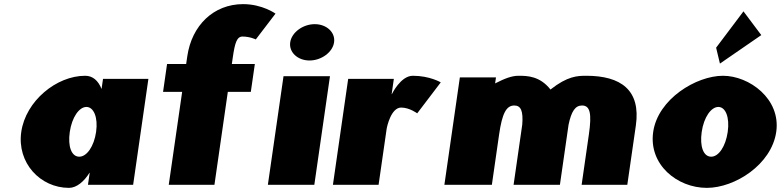

<svg xmlns="http://www.w3.org/2000/svg" viewBox="-20 -895 3784 930"><path d="M83 -256C61.4 -106 175.2 15 314.3 15C351.2 15 387.3 -16 413.4 -58H414.5L406.1 0H624.9L698.8 -513H479L471.9 -464C455.7 -505 428.9 -528 392.6 -528C253.5 -528 104.6 -406 83 -256ZM318 -256C328.3 -327 363.4 -377 398.7 -377C433.5 -377 455.7 -327 445.5 -256C435.4 -186 400.4 -136 364 -136C326 -136 307.9 -186 318 -256Z M881.7 -585H789.2L769.8 -450H862.3L797.4 0H1018.7L1083.5 -450H1194.9L1214.4 -585H1103L1107.6 -617C1117.8 -688 1127.4 -718 1154.8 -718C1191 -718 1219 -704 1219 -704L1314.5 -829C1314.5 -829 1251.1 -875 1157.4 -875C1014.8 -875 908.7 -772 887.1 -622Z M1277.5 0H1502.5L1578.3 -526H1353.3ZM1385.7 -690C1378.8 -642 1421.8 -602 1479.2 -602C1536.8 -602 1591.3 -642 1598.2 -690C1605.1 -738 1562.1 -778 1504.6 -778C1447.1 -778 1392.6 -738 1385.7 -690Z M1592.6 0H1813.8L1852.7 -270C1854.6 -283 1874.6 -374 1923.1 -374C1963.6 -374 2000.8 -346 2000.8 -346L2114.9 -496C2114.9 -496 2062 -528 1979.5 -528C1920.5 -528 1878.1 -439 1878.1 -439H1877.1L1887.7 -513H1666.5Z M2362.5 0 2397.6 -244C2412.2 -345 2432.1 -384 2471.1 -384C2503.4 -384 2514.9 -357.2 2509.6 -290.6C2509.4 -289.4 2509.2 -288.2 2509 -287L2467.7 0H2692.1L2733.4 -287C2733.6 -288.2 2733.8 -289.4 2733.9 -290.6C2747.8 -357.2 2767 -384 2799.3 -384C2838.4 -384 2847 -345 2832.4 -244L2797.3 0H3018.5L3059.9 -287C3084.7 -459 2987.1 -528 2820.1 -528C2777.3 -528 2729.3 -526.7 2646.4 -461.4C2594.8 -526.7 2534.7 -528 2491.8 -528C2457.7 -528 2423.5 -514 2378.2 -491L2382.4 -520H2207.4L2132.5 0Z M3448.7 -664 3467.2 -587 3667.5 -725 3581.2 -840ZM3143.9 -256C3121.1 -98 3259.8 15 3403.6 15C3539.6 15 3717.1 -98 3739.9 -256C3763 -416 3609.1 -528 3481.9 -528C3353.1 -528 3166.9 -416 3143.9 -256ZM3378.9 -256C3389.1 -327 3424.3 -377 3459.6 -377C3494.4 -377 3515.1 -327 3504.9 -256C3494.8 -186 3461.2 -136 3424.9 -136C3386.9 -136 3368.8 -186 3378.9 -256Z"/></svg>

Font: Blink
Style: WideObl
Weight: 400
Designer: Mew Too
Foundry: Cannot Into Space Fonts
Version: Version 001.000